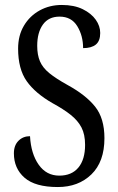

<svg xmlns="http://www.w3.org/2000/svg" viewBox="-20 -744 475 774"><path d="M213 10Q122 10 79 -27.5Q36 -65 36 -126Q36 -158 54.5 -176.5Q73 -195 101 -195Q105 -124 136 -80Q167 -36 219 -36Q269 -36 296 -68.5Q323 -101 323 -160Q323 -202 308.5 -230Q294 -258 265 -281Q236 -304 192 -328Q122 -368 87.5 -417Q53 -466 53 -548Q53 -601 76.5 -640.5Q100 -680 140 -702Q180 -724 229 -724Q279 -724 313.5 -707Q348 -690 366 -664.5Q384 -639 384 -611Q384 -579 366.5 -564.5Q349 -550 315 -550Q315 -600 291.5 -638.5Q268 -677 220 -677Q176 -677 153 -645Q130 -613 130 -559Q130 -523 141 -497Q152 -471 179 -449Q206 -427 253 -401Q326 -361 363.5 -314Q401 -267 401 -187Q401 -92 348.5 -41Q296 10 213 10Z"/></svg>

Font: Noto Serif Lao ExtraCondensed
Style: Regular
Weight: 400
Width: 2
Designer: Monotype Design Team
Foundry: Monotype Imaging Inc.
Version: Version 2.003; ttfautohint (v1.8.4.7-5d5b)